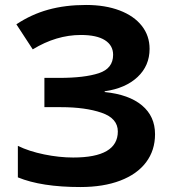

<svg xmlns="http://www.w3.org/2000/svg" viewBox="-20 -744 688 774"><path d="M52 -29V-156Q97 -134 158 -121.5Q219 -109 275 -109Q455 -109 455 -214Q455 -267 389.5 -289.5Q324 -312 226 -312H159V-430H219Q321 -430 378.5 -449Q436 -468 436 -523Q436 -561 403 -582Q370 -603 306 -603Q207 -603 112 -545L46 -646Q106 -686 174.5 -705Q243 -724 327 -724Q404 -724 462 -702Q520 -680 551.5 -640Q583 -600 583 -547Q583 -479 534.5 -433.5Q486 -388 402 -376V-373Q500 -363 552.5 -319Q605 -275 605 -203Q605 -138 569 -90Q533 -42 465 -16Q397 10 304 10Q147 10 52 -29Z"/></svg>

Font: OpenSansMMV
Style: Bold
Weight: 700
Foundry: Ascender Corporation
Version: Version 4.001